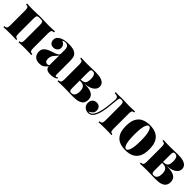

<svg xmlns="http://www.w3.org/2000/svg" viewBox="303 -1748 2976 2976"><g transform="rotate(45 1791.0 -259.5)"><path d="M634 -518V-497Q603 -497 590.5 -482Q578 -467 578 -425V-93Q578 -51 590.5 -36Q603 -21 634 -21V0Q614 -1 573.5 -2.5Q533 -4 494 -4Q452 -4 412 -2.5Q372 -1 352 0V-21Q378 -21 388 -36Q398 -51 398 -93V-425Q398 -467 388 -482Q378 -497 352 -497H303Q278 -497 267.5 -482Q257 -467 257 -425V-93Q257 -51 267.5 -36Q278 -21 303 -21V0Q284 -1 247 -2.5Q210 -4 171 -4Q129 -4 86 -2.5Q43 -1 21 0V-21Q52 -21 64.5 -36Q77 -51 77 -93V-425Q77 -467 64.5 -482Q52 -497 21 -497V-518Q41 -517 81.5 -515.5Q122 -514 161 -514Q194 -514 231.5 -516Q269 -518 323 -518Q379 -518 413.5 -516Q448 -514 484 -514Q526 -514 569 -515.5Q612 -517 634 -518Z M811 7Q764 7 734 -11Q704 -29 690.5 -58Q677 -87 677 -119Q677 -161 696 -187.5Q715 -214 745.5 -230.5Q776 -247 810 -258Q844 -269 874.5 -279.5Q905 -290 924 -304.5Q943 -319 943 -342V-431Q943 -447 937.5 -466Q932 -485 917 -499Q902 -513 872 -513Q856 -513 841.5 -508.5Q827 -504 816 -496Q851 -483 867 -459.5Q883 -436 883 -408Q883 -368 855 -345Q827 -322 789 -322Q749 -322 727 -347Q705 -372 705 -409Q705 -440 720.5 -461.5Q736 -483 767 -501Q797 -518 839 -525.5Q881 -533 927 -533Q976 -533 1018 -523.5Q1060 -514 1090 -483Q1111 -461 1117 -428Q1123 -395 1123 -343V-75Q1123 -50 1126.5 -41Q1130 -32 1139 -32Q1147 -32 1154.5 -37Q1162 -42 1169 -47L1179 -30Q1157 -11 1124.5 -2Q1092 7 1056 7Q1013 7 989.5 -3.5Q966 -14 956.5 -31.5Q947 -49 946 -69Q925 -36 893.5 -14.5Q862 7 811 7ZM906 -73Q917 -73 925.5 -76.5Q934 -80 943 -90V-301Q936 -288 924.5 -275.5Q913 -263 901 -250Q889 -237 878.5 -222Q868 -207 861.5 -187.5Q855 -168 855 -142Q855 -104 869.5 -88.5Q884 -73 906 -73Z M1524 -518Q1602 -518 1647 -503Q1692 -488 1711.5 -462Q1731 -436 1731 -402Q1731 -344 1668.5 -305Q1606 -266 1472 -267Q1472 -267 1465 -268Q1458 -269 1450.5 -270Q1443 -271 1443 -271Q1487 -272 1510 -285.5Q1533 -299 1541 -325Q1549 -351 1549 -388Q1549 -418 1544 -442.5Q1539 -467 1524 -482Q1509 -497 1480 -497Q1459 -497 1451 -483.5Q1443 -470 1443 -425V-93Q1443 -47 1452 -34Q1461 -21 1483 -21Q1517 -21 1534.5 -37.5Q1552 -54 1558.5 -79.5Q1565 -105 1565 -133Q1565 -195 1539.5 -223Q1514 -251 1453 -251H1361Q1361 -251 1361 -261Q1361 -271 1361 -271H1490L1513 -269Q1602 -269 1653.5 -254Q1705 -239 1727 -209Q1749 -179 1749 -134Q1749 -93 1730 -62.5Q1711 -32 1666.5 -16Q1622 0 1546 0Q1514 0 1462.5 -2Q1411 -4 1357 -4Q1315 -4 1272 -2.5Q1229 -1 1207 0V-21Q1238 -21 1250.5 -36Q1263 -51 1263 -93V-425Q1263 -467 1250.5 -482Q1238 -497 1207 -497V-518Q1227 -517 1267.5 -515.5Q1308 -514 1347 -514Q1398 -514 1444.5 -516Q1491 -518 1524 -518Z M2388 -518V-497Q2362 -497 2352 -482Q2342 -467 2342 -425V-93Q2342 -51 2352.5 -36Q2363 -21 2388 -21V0Q2369 -1 2332.5 -2.5Q2296 -4 2255 -4Q2215 -4 2171.5 -2.5Q2128 -1 2106 0V-21Q2137 -21 2149.5 -36Q2162 -51 2162 -93V-425Q2162 -467 2152 -482Q2142 -497 2116 -497H2107Q2078 -497 2073 -481Q2068 -465 2064 -425Q2056 -331 2044.5 -244Q2033 -157 2007 -90Q1993 -55 1975.5 -32Q1958 -9 1936.5 2.5Q1915 14 1889 14Q1865 14 1838.5 3Q1812 -8 1794 -32.5Q1776 -57 1776 -97Q1776 -144 1803 -170.5Q1830 -197 1872 -197Q1916 -197 1937.5 -170.5Q1959 -144 1959 -109Q1959 -69 1935 -45Q1911 -21 1879 -7Q1881 -6 1885 -5.5Q1889 -5 1894 -5Q1916 -5 1933 -17Q1950 -29 1963.5 -49.5Q1977 -70 1987 -95Q2005 -138 2015.5 -194Q2026 -250 2032.5 -310.5Q2039 -371 2043 -425Q2046 -467 2025.5 -482Q2005 -497 1964 -497V-518Q1972 -517 1990 -516.5Q2008 -516 2024 -516Q2048 -516 2067 -517Q2086 -518 2122 -518Q2156 -518 2179.5 -517Q2203 -516 2222.5 -515Q2242 -514 2264 -514Q2284 -514 2308 -515Q2332 -516 2354 -517Q2376 -518 2388 -518Z M2703 -533Q2781 -533 2838.5 -506.5Q2896 -480 2928 -420Q2960 -360 2960 -259Q2960 -158 2928 -98Q2896 -38 2838.5 -12Q2781 14 2703 14Q2626 14 2568 -12Q2510 -38 2478 -98Q2446 -158 2446 -259Q2446 -360 2478 -420Q2510 -480 2568 -506.5Q2626 -533 2703 -533ZM2703 -513Q2673 -513 2653 -453Q2633 -393 2633 -259Q2633 -125 2653 -65.5Q2673 -6 2703 -6Q2733 -6 2753 -65.5Q2773 -125 2773 -259Q2773 -393 2753 -453Q2733 -513 2703 -513Z M3329 -518Q3407 -518 3452 -503Q3497 -488 3516.5 -462Q3536 -436 3536 -402Q3536 -344 3473.5 -305Q3411 -266 3277 -267Q3277 -267 3270 -268Q3263 -269 3255.5 -270Q3248 -271 3248 -271Q3292 -272 3315 -285.5Q3338 -299 3346 -325Q3354 -351 3354 -388Q3354 -418 3349 -442.5Q3344 -467 3329 -482Q3314 -497 3285 -497Q3264 -497 3256 -483.5Q3248 -470 3248 -425V-93Q3248 -47 3257 -34Q3266 -21 3288 -21Q3322 -21 3339.5 -37.5Q3357 -54 3363.5 -79.5Q3370 -105 3370 -133Q3370 -195 3344.5 -223Q3319 -251 3258 -251H3166Q3166 -251 3166 -261Q3166 -271 3166 -271H3295L3318 -269Q3407 -269 3458.5 -254Q3510 -239 3532 -209Q3554 -179 3554 -134Q3554 -93 3535 -62.5Q3516 -32 3471.5 -16Q3427 0 3351 0Q3319 0 3267.5 -2Q3216 -4 3162 -4Q3120 -4 3077 -2.5Q3034 -1 3012 0V-21Q3043 -21 3055.5 -36Q3068 -51 3068 -93V-425Q3068 -467 3055.5 -482Q3043 -497 3012 -497V-518Q3032 -517 3072.5 -515.5Q3113 -514 3152 -514Q3203 -514 3249.5 -516Q3296 -518 3329 -518Z"/></g></svg>

Font: Playfair Display Black
Style: Regular
Weight: 900
Designer: Claus Eggers Sørensen
Foundry: Claus Eggers Sørensen
Version: Version 1.203